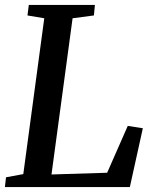

<svg xmlns="http://www.w3.org/2000/svg" viewBox="-21 -763 623 783"><path d="M-1 0 3.5 -40 74 -53 159.5 -688.5 91 -700 96.5 -743H366L362 -700L275 -688.5L189 -51.5L416 -58.5L500 -249.5L561.5 -240L508.5 0Z"/></svg>

Font: Merriweather 28pt Medium
Style: Italic
Weight: 500
Italic angle: -7.8°
Version: Version 2.101